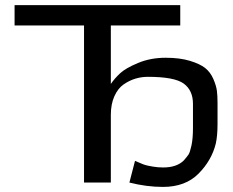

<svg xmlns="http://www.w3.org/2000/svg" viewBox="-20 -715 911 752"><path d="M37.1 -615.2V-694.8H686V-615.2H414.1V-386.2Q429.2 -408.2 450.7 -428.2Q472.2 -448.2 521 -468.5Q569.8 -488.8 628.9 -488.8Q684.1 -488.8 723.6 -476.8Q763.2 -464.8 783.7 -448.5Q804.2 -432.1 815.7 -405.5Q827.1 -378.9 829.6 -358.9Q832 -338.9 832 -312V-230Q832 -183.1 825.2 -152.8Q809.1 -86.9 757.6 -34.9Q706.1 17.1 618.2 17.1Q554.2 17.1 486.8 0L508.8 -85Q509.8 -85 525.4 -77.9Q541 -70.8 550 -68.4Q559.1 -65.9 578.6 -62.5Q598.1 -59.1 619.1 -59.1Q672.4 -59.1 700.2 -86.9Q712.4 -101.1 718.3 -109.6Q724.1 -118.2 730 -145.5Q735.8 -172.9 735.8 -213.9V-308.1Q735.8 -361.3 699.5 -387.7Q663.1 -414.1 559.1 -414.1Q534.2 -414.1 510.5 -407Q486.8 -399.9 464.4 -384.5Q441.9 -369.1 428 -338.1Q414.1 -307.1 414.1 -265.1V0H309.1V-615.2Z"/></svg>

Font: CMU Bright
Style: SemiBold
Weight: 600
Version: Version 0.7.0